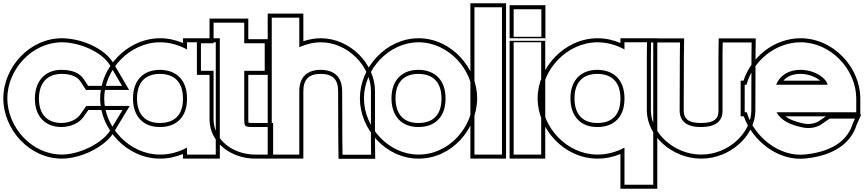

<svg xmlns="http://www.w3.org/2000/svg" viewBox="-74 -889 5335 1185"><path d="M604.2 -487 679.2 -359H470.2L442.5 -401C417.2 -439 372.4 -457 306.8 -458C206.8 -458 142.4 -393 141.2 -281C141.2 -169 205.7 -105 306.8 -105C365.5 -106 417.2 -131 442.5 -169L471.3 -210H682.2L604.2 -81C557.5 -7 420.7 64 309.2 65H308C121.2 65 -27.8 -104 -28.8 -281C-28.8 -458 121.2 -628 309.2 -628C418.4 -627 555.2 -569 604.2 -487ZM625.7 -499.7C569.8 -593.4 425.3 -651.9 309.3 -653C105.8 -653 -53.8 -471 -53.8 -280.9C-52.7 -91 105.9 90 308 90H309.3C429.5 88.9 572.3 16.5 625.4 -67.9L726.5 -235H458.3L421.9 -183.1C402.2 -153.4 358.6 -130.9 306.6 -130C219.2 -130 166.2 -180.8 166.2 -280.9C167.3 -381.4 220.7 -433 306.7 -433C368 -432.1 402.8 -415.6 421.7 -387.2L456.7 -334H722.8Z M569.2 -281C569.2 -459 724.9 -627 913.5 -628C972.2 -628 1029.3 -611.6 1080.2 -583.8V-628H1257.7V-543V-284.5V-281V-20V65H1080.2V21.9C1029.6 49.3 972.6 65.3 913.5 65C723.7 65 569.2 -105 569.2 -281ZM746.7 -281C746.7 -169 812.3 -104 913.5 -105C1014.1 -105 1079.1 -165.8 1080.2 -275.2V-281C1080.2 -394 1015.8 -457 913.5 -458C811.2 -458 746.7 -394 746.7 -281ZM544.2 -281C544.2 -91.5 708.9 90 913.4 90C962.9 90.3 1011 79.7 1055.2 61.5V90H1282.7V-653H1055.2V-623.6C1009.4 -642.8 963 -653 913.4 -653C710.1 -651.9 544.2 -472.7 544.2 -281ZM771.7 -281C771.7 -382.4 824.6 -433 913.4 -433C1002.6 -432.1 1055.2 -382.2 1055.2 -281V-275.3C1054.3 -178.5 1001.6 -130 913.4 -130C825.6 -129.1 771.7 -180.7 771.7 -281Z M1433.4 -452V-152C1434.5 -105 1434.5 -105 1501.8 -105H1586.8V65H1501.8C1361 65 1245.2 -27 1244.2 -151V-152V-452H1166.2V-622H1244.2V-664V-749H1433.4V-664V-622H1474.8H1559.8V-452H1474.8ZM1458.4 -427H1584.8V-647H1458.4V-774H1219.2V-647H1141.2V-427H1219.2V-150.9C1220.3 -9.3 1351.3 90 1501.8 90H1611.8V-130H1501.8C1480.2 -130 1465.9 -130.3 1459.4 -131.3C1458.9 -135.4 1458.6 -143.1 1458.4 -152.3Z M2215.4 -20 2216.4 66H2040L2038.9 -19L2037.8 -326C2037.8 -413 1990.6 -457 1905.5 -458C1821.5 -458 1773.2 -413 1773.2 -326V-241V-20V65H1603.2V-20V-241V-326V-695V-780H1773.2V-695V-597.5C1814.7 -616.6 1859.8 -627.7 1905.5 -628C2074.5 -628 2216.4 -478 2215.4 -326ZM2240.4 -20.1V-325.9C2241.5 -492.3 2088.8 -653 1905.4 -653C1868.7 -652.8 1830.8 -645.6 1798.2 -634.4V-805H1578.2V90H1798.2V-326C1798.2 -400.5 1833.4 -433 1905.4 -433C1978.9 -432.1 2012.8 -400.6 2012.8 -325.9L2013.9 -18.8L2015.4 91H2241.7Z M2172.2 -282C2172.2 -459 2323.2 -627 2509 -628C2695.8 -628 2846.8 -457 2845.8 -282C2845.8 -105 2697.8 66 2509 65C2322.2 65 2172.2 -105 2172.2 -282ZM2342.2 -282C2342.2 -169 2407.8 -104 2509 -105C2611.3 -105 2676.8 -168 2675.8 -282C2675.8 -394 2611.3 -457 2509 -458C2406.7 -458 2342.2 -394 2342.2 -282ZM2147.2 -282C2147.2 -92.1 2306.9 90 2508.9 90C2713.2 91.1 2870.8 -92.4 2870.8 -281.9C2871.8 -470 2711.1 -653 2508.9 -653C2308 -651.9 2147.2 -472.2 2147.2 -282ZM2367.2 -282C2367.2 -382.3 2420 -433 2508.9 -433C2598.1 -432.1 2650.8 -382.2 2650.8 -281.9C2651.6 -179.7 2598.4 -130 2508.9 -130C2421.2 -129.1 2367.2 -180.6 2367.2 -282Z M2854.2 -759V-844H3024.2V-759V-20V65H2854.2V-20ZM2829.2 -869V90H3049.2V-869Z M3181.2 -662H3182.2H3267.2V-832H3182.2H3181.2H3096.2V-662ZM3096.2 -543V-628H3266.2V-543V-20V65H3096.2V-20ZM3071.2 -637V-857H3292.2V-637ZM3071.2 -653V90H3291.2V-653Z M3269.2 -282C3269.2 -459 3424.9 -627 3613.5 -628C3672.2 -628 3729.3 -611.6 3780.2 -583.9V-628H3957.7V-543V-285.5V-282V166V251H3780.2V166V21.9C3729.6 49.3 3672.6 65.3 3613.5 65C3423.7 65 3269.2 -105 3269.2 -282ZM3446.7 -282C3446.7 -169 3512.3 -104 3613.5 -105C3714.1 -105 3779.1 -165.8 3780.2 -276.1V-282C3780.2 -394 3715.8 -457 3613.5 -458C3511.2 -458 3446.7 -394 3446.7 -282ZM3244.2 -282C3244.2 -91.5 3408.9 90 3613.4 90C3662.9 90.3 3711 79.7 3755.2 61.5V276H3982.7V-653H3755.2V-623.6C3709.3 -642.8 3663 -653 3613.4 -653C3410.1 -651.9 3244.2 -472.7 3244.2 -282ZM3471.7 -282C3471.7 -382.3 3524.5 -433 3613.4 -433C3702.6 -432.1 3755.2 -382.1 3755.2 -282V-276.3C3754.2 -178.4 3701.5 -130 3613.4 -130C3525.7 -129.1 3471.7 -180.6 3471.7 -282Z M3943.2 -543 3944.2 -627H4123L4121.9 -542L4120.8 -207C4120.8 -141 4165.6 -104 4253 -105C4341.5 -105 4386.4 -140 4385.2 -206V-207V-543L4386.4 -627H4565L4564 -542L4563 -207C4563 -68 4419.8 66 4253 65C4088.5 65 3944.2 -66 3943.2 -206V-207ZM3918.2 -543.1V-205.9C3919.4 -49 4076.9 90 4252.9 90C4431.6 91.1 4588 -51.4 4588 -206.9L4589 -541.8L4590.3 -652H4361.7L4360.3 -543.2V-205.8C4361.1 -156.9 4335.1 -130 4252.9 -130C4172.8 -129.1 4145.7 -157.8 4145.7 -206.9L4146.9 -541.8L4148.4 -652H3919.5Z M4715.8 -366H5033.2C5033.2 -394 4968.8 -457 4866.5 -458C4794.4 -458 4741 -425.5 4715.8 -366ZM4535 -196H4522.2V-281V-366H4533.4C4571.3 -509.5 4708.3 -627.2 4866.5 -628C5056.2 -628 5210.7 -458 5210.7 -281V-196H5125.7H4718.8C4746.5 -144.9 4802.2 -119.9 4872.2 -104H4873.4C4916 -93 4962 -100 4993 -120L5047 -157H5202.8L5189.8 -128C5159.8 -29 5072.3 45 4898.7 64C4735.2 83.4 4578 -47.4 4535 -196ZM4760.4 -391C4784.5 -418.2 4819.2 -433 4866.4 -433C4921.9 -432.5 4965.1 -410.7 4988 -391ZM5023.2 -171 4979.2 -140.8C4954.4 -125.2 4915.6 -118.9 4879.7 -128.2L4876.6 -129H4875.1C4831.7 -139.1 4796.8 -152.8 4772.9 -171ZM5235.7 -182V-281C5235.7 -471.5 5071.2 -653 4866.4 -653C4702.3 -652.1 4562 -535.9 4514.7 -391H4497.2V-171H4516.7C4570.1 -19.4 4730.1 109.1 4901.5 88.8C5080.8 69.2 5179.6 -10.5 5213.2 -119.2L5241.4 -182Z"/></svg>

Font: Nordica Plus
Style: NordicaClassicBkExtOl
Weight: 900
Version: Version 1.01